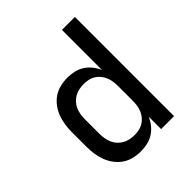

<svg xmlns="http://www.w3.org/2000/svg" viewBox="-203 -867 1006 1006"><g transform="rotate(-45 300.0 -363.5)"><path d="M262 8Q235 8 208 1.5Q181 -5 159 -20Q137 -35 120.5 -57Q104 -79 94.5 -104Q85 -129 81 -156Q77 -183 77 -210V-320Q77 -347 81 -374Q85 -401 94.5 -426Q104 -451 120.5 -473Q137 -495 159 -510Q181 -525 208 -531.5Q235 -538 262 -538Q287 -538 311.5 -532.5Q336 -527 357 -513.5Q378 -500 393.5 -480.5Q409 -461 419 -438V-735H515V0H419V-92Q409 -69 393.5 -49.5Q378 -30 357 -16.5Q336 -3 311.5 2.5Q287 8 262 8ZM299 -76Q316 -76 333 -79.5Q350 -83 364.5 -92Q379 -101 390 -114.5Q401 -128 407.5 -143.5Q414 -159 416.5 -176Q419 -193 419 -210V-320Q419 -337 416.5 -354Q414 -371 407.5 -386.5Q401 -402 390 -415.5Q379 -429 364.5 -438Q350 -447 333 -450.5Q316 -454 299 -454Q282 -454 264.5 -450.5Q247 -447 232 -438.5Q217 -430 205 -417Q193 -404 186 -388Q179 -372 176 -354.5Q173 -337 173 -320V-210Q173 -193 176 -175.5Q179 -158 186 -142Q193 -126 205 -113Q217 -100 232 -91.5Q247 -83 264.5 -79.5Q282 -76 299 -76Z"/></g></svg>

Font: Iosevka Curly Medium Extended
Style: Regular
Weight: 500
Width: 7
Monospace: yes
Designer: Belleve Invis
Foundry: Belleve Invis
Version: Version 11.1.0; ttfautohint (v1.8.3)